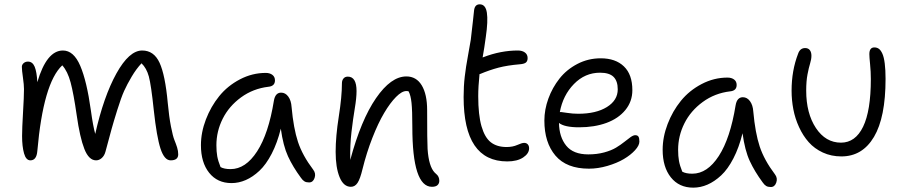

<svg xmlns="http://www.w3.org/2000/svg" viewBox="-20 -782 4140 879"><path d="M119.1 -47.9Q99.1 -47.9 90.1 -79.6Q81.1 -111.3 81.1 -159.2Q81.1 -194.3 85.4 -267.1Q89.8 -339.8 89.8 -374Q89.8 -393.6 85 -427.2Q80.1 -460.9 80.1 -476.1Q80.1 -485.8 88.1 -492.9Q96.2 -500 107.9 -500Q128.9 -500 138.7 -476.6Q148.4 -453.1 150.9 -405.8Q193.4 -550.8 268.1 -550.8Q317.4 -550.8 347.4 -480.7Q377.4 -410.6 396 -276.9Q405.8 -205.1 416 -168.9Q454.6 -340.3 512.9 -445.6Q571.3 -550.8 630.9 -550.8Q684.6 -550.8 710.4 -494.9Q736.3 -439 748 -311Q753.9 -247.6 762.7 -202.6Q771.5 -157.7 778.6 -140.6Q785.6 -123.5 790.8 -107.2Q795.9 -90.8 795.9 -75.2Q795.9 -47.9 761.2 -47.9Q732.4 -47.9 714.8 -101.6Q697.3 -155.3 684.1 -276.9Q671.9 -393.6 661.4 -431.9Q650.9 -470.2 627.9 -492.2Q604 -466.8 583 -431.4Q562 -396 548.3 -365.7Q534.7 -335.4 517.1 -279.1Q499.5 -222.7 491 -191.9Q482.4 -161.1 462.9 -87.9Q458 -69.3 446 -58.6Q434.1 -47.9 419.9 -47.9Q386.7 -47.9 366.2 -100.1Q345.7 -152.3 331.1 -254.9Q316.9 -354 303.2 -404.8Q289.6 -455.6 265.1 -482.9Q178.2 -402.3 150.9 -90.8Q147.5 -47.9 119.1 -47.9Z M1040 56.2Q975.1 56.2 937.5 9Q899.9 -38.1 899.9 -117.2Q899.9 -175.8 922.6 -235.1Q945.3 -294.4 983.6 -341.8Q1022 -389.2 1078.4 -418.7Q1134.8 -448.2 1196.8 -448.2Q1215.3 -448.2 1227.1 -439.2Q1238.8 -430.2 1238.8 -414.1Q1238.8 -387.7 1209 -384.8Q1138.7 -376.5 1083.5 -336.2Q1028.3 -295.9 999.5 -238.3Q970.7 -180.7 970.7 -117.2Q970.7 -87.9 974.6 -66.4Q978.5 -44.9 989.7 -17.1Q1006.3 -7.8 1035.6 -7.8Q1104.5 -7.8 1157 -88.9Q1209.5 -169.9 1233.9 -320.8Q1240.2 -357.9 1267.1 -357.9Q1286.6 -357.9 1299.8 -339.8Q1313 -321.8 1314.9 -292Q1323.7 -194.3 1344.2 -132.3Q1364.7 -70.3 1414.1 -4.9Q1427.2 12.2 1420.2 32.7Q1413.1 53.2 1395 53.2Q1381.8 53.2 1373.8 48.3Q1365.7 43.5 1357.9 32.2Q1320.8 -18.1 1298.6 -66.2Q1276.4 -114.3 1265.6 -192.9Q1249.5 -127.9 1223.9 -78.4Q1198.2 -28.8 1167.7 -0.2Q1137.2 28.3 1105.2 42.2Q1073.2 56.2 1040 56.2Z M1957.5 73.2Q1867.7 73.2 1867.7 -201.2Q1867.7 -276.4 1864 -311Q1860.4 -345.7 1850.6 -363.8Q1846.2 -365.2 1840.3 -365.2Q1819.8 -365.2 1793 -338.1Q1766.1 -311 1738.8 -264.9Q1711.4 -218.8 1684.8 -150.9Q1658.2 -83 1639.6 -7.8Q1628.9 37.1 1616.9 55.2Q1605 73.2 1586.4 73.2Q1552.7 73.2 1534.7 29.1Q1516.6 -15.1 1516.6 -86.9Q1516.6 -157.2 1531 -248.5Q1545.4 -339.8 1545.4 -400.9Q1545.4 -414.1 1552.5 -422.6Q1559.6 -431.2 1572.3 -431.2Q1612.3 -431.2 1612.3 -365.2Q1612.3 -333 1604.2 -285.4Q1596.2 -237.8 1589.1 -177.5Q1582 -117.2 1583.5 -49.8Q1632.8 -232.9 1701.4 -332.5Q1770 -432.1 1840.3 -432.1Q1886.2 -432.1 1910.9 -391.1Q1935.5 -350.1 1935.5 -277.8Q1935.5 -131.8 1937.5 -100.1Q1942.9 -20 1970.2 8.3Q1973.1 11.7 1976.6 14.2Q1991.2 25.9 1991.2 45.9Q1991.2 57.6 1983.2 65.4Q1975.1 73.2 1957.5 73.2Z M2302.2 -43Q2102.5 -43 2102.5 -337.9Q2102.5 -387.2 2107.7 -431.4Q2112.8 -475.6 2122.6 -527.8Q2132.3 -580.1 2135.3 -600.1Q2140.1 -638.7 2145 -684.6Q2149.9 -730.5 2150.4 -734.9Q2153.8 -762.2 2176.3 -762.2Q2203.1 -762.2 2209 -723.9Q2214.8 -685.5 2204.1 -612.8Q2197.8 -564.9 2189.5 -519L2192.4 -520Q2272 -550.8 2351.1 -550.8Q2370.6 -550.8 2383.1 -541.7Q2395.5 -532.7 2395.5 -516.1Q2395.5 -502 2387.5 -495.6Q2379.4 -489.3 2360.4 -487.8Q2302.7 -482.9 2262 -472.2Q2221.2 -461.4 2177.2 -442.9H2175.3Q2169.4 -385.3 2169.4 -341.8Q2169.4 -255.9 2184.3 -204.1Q2199.2 -152.3 2227.1 -130.6Q2254.9 -108.9 2299.3 -108.9Q2327.1 -108.9 2348.4 -118.4Q2369.6 -127.9 2379.4 -127.9Q2390.1 -127.9 2396.2 -121.1Q2402.3 -114.3 2402.3 -103Q2402.3 -79.1 2375 -61Q2347.7 -43 2302.2 -43Z M2676.3 -9.8Q2573.7 -9.8 2522.9 -69.6Q2472.2 -129.4 2472.2 -230Q2472.2 -280.3 2490.5 -330.6Q2508.8 -380.9 2541.3 -422.1Q2573.7 -463.4 2623.3 -489.3Q2672.9 -515.1 2730 -515.1Q2797.9 -515.1 2836.4 -478Q2875 -440.9 2875 -369.1Q2875 -317.4 2843 -278.3Q2811 -239.3 2756.1 -219.2Q2701.2 -199.2 2631.3 -199.2Q2564 -199.2 2539.1 -219.2Q2540 -154.8 2572.3 -115Q2604.5 -75.2 2673.3 -75.2Q2712.9 -75.2 2746.1 -84.2Q2779.3 -93.3 2800.5 -106.2Q2821.8 -119.1 2837.9 -132.1Q2854 -145 2866.7 -154.1Q2879.4 -163.1 2888.2 -163.1Q2898.9 -163.1 2903.1 -156.2Q2907.2 -149.4 2907.2 -133.8Q2907.2 -116.2 2887.2 -94.2Q2867.2 -72.3 2835.7 -53.7Q2804.2 -35.2 2761 -22.5Q2717.8 -9.8 2676.3 -9.8ZM2549.3 -269Q2553.2 -269 2577.4 -265.1Q2601.6 -261.2 2627 -261.2Q2709 -261.2 2758.5 -292Q2808.1 -322.8 2808.1 -373Q2808.1 -411.1 2788.8 -430.2Q2769.5 -449.2 2727.1 -449.2Q2658.2 -449.2 2607.7 -397.5Q2557.1 -345.7 2543 -269Z M3153.8 77.1Q3088.9 77.1 3051.3 30Q3013.7 -17.1 3013.7 -96.2Q3013.7 -154.8 3036.4 -214.1Q3059.1 -273.4 3097.4 -320.6Q3135.7 -367.7 3192.1 -397.2Q3248.5 -426.8 3310.5 -426.8Q3329.1 -426.8 3340.8 -418Q3352.5 -409.2 3352.5 -393.1Q3352.5 -366.7 3322.8 -363.8Q3252.4 -355.5 3197.3 -315.2Q3142.1 -274.9 3113.3 -217.3Q3084.5 -159.7 3084.5 -96.2Q3084.5 -66.9 3088.4 -45.4Q3092.3 -23.9 3103.5 3.9Q3120.1 13.2 3149.4 13.2Q3218.3 13.2 3270.8 -67.9Q3323.2 -148.9 3347.7 -299.8Q3354 -336.9 3380.9 -336.9Q3400.4 -336.9 3413.6 -318.8Q3426.8 -300.8 3428.7 -271Q3437.5 -173.3 3458 -111.3Q3478.5 -49.3 3527.8 16.1Q3541 33.2 3533.9 53.7Q3526.9 74.2 3508.8 74.2Q3495.6 74.2 3487.5 69.3Q3479.5 64.5 3471.7 53.2Q3434.6 2.9 3412.4 -45.2Q3390.1 -93.3 3379.4 -171.9Q3363.3 -106.4 3337.6 -56.9Q3312 -7.3 3281.5 21Q3251 49.3 3219 63.2Q3187 77.1 3153.8 77.1Z M3832 -65.9Q3785.6 -65.9 3747.1 -83.7Q3708.5 -101.6 3682.4 -131.1Q3656.2 -160.6 3638.2 -200Q3620.1 -239.3 3612.1 -281.2Q3604 -323.2 3604 -367.2Q3604 -459 3633.8 -536.1Q3642.6 -562 3666 -562Q3680.2 -562 3687.5 -552.5Q3694.8 -543 3694.8 -526.9Q3694.8 -510.7 3688.7 -491.2Q3682.6 -471.7 3676.8 -441.2Q3670.9 -410.6 3670.9 -367.2Q3670.9 -263.2 3715.3 -196Q3759.8 -128.9 3830.1 -128.9Q3896 -128.9 3931.4 -201.9Q3966.8 -274.9 3966.8 -419.9Q3966.8 -453.6 3963.4 -487.5Q3960 -521.5 3960 -534.2Q3960 -564.9 3982.9 -564.9Q3995.1 -564.9 4003.9 -558.3Q4012.7 -551.8 4019.8 -535.9Q4026.9 -520 4030.5 -491.2Q4034.2 -462.4 4034.2 -420.9Q4034.2 -244.6 3981.2 -155.3Q3928.2 -65.9 3832 -65.9Z"/></svg>

Font: Shantell Sans Bouncy
Style: Regular
Weight: 300
Designer: Stephen Nixon, Anya Danilova, Shantell Martin
Foundry: Arrow Type
Version: Version 1.006;[9816181b4]